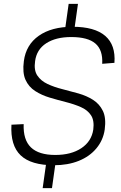

<svg xmlns="http://www.w3.org/2000/svg" viewBox="-20 -845 624 990"><path d="M219 -10H267L248 125H200ZM334 -825H382L363 -690H315ZM258 7Q140 7 86.5 -44Q33 -95 39 -202L102 -205Q99 -124 139.5 -85Q180 -46 265 -46Q347 -46 399.5 -81Q452 -116 461 -177Q467 -224 449 -251Q431 -278 396.5 -293Q362 -308 320.5 -318.5Q279 -329 237 -341.5Q195 -354 161.5 -375.5Q128 -397 111.5 -433.5Q95 -470 103 -530Q114 -614 180 -660.5Q246 -707 354 -707Q468 -707 522.5 -660Q577 -613 570 -521L507 -516Q511 -587 472 -620.5Q433 -654 347 -654Q268 -654 218.5 -622Q169 -590 161 -530Q154 -483 172.5 -455.5Q191 -428 225 -412Q259 -396 301 -385.5Q343 -375 385 -363Q427 -351 460 -330Q493 -309 510.5 -273Q528 -237 520 -177Q512 -122 477 -80Q442 -38 386 -15.5Q330 7 258 7Z"/></svg>

Font: Pathway Extreme 8pt Thin 12pt
Style: Italic
Weight: 100
Italic angle: -8°
Version: Version 1.001;gftools[0.9.26]